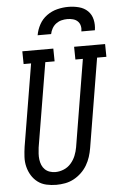

<svg xmlns="http://www.w3.org/2000/svg" viewBox="-63 -998 661 1049"><g transform="rotate(-5 268.0 -473.5)"><path d="M203 8Q175 8 148.5 2Q122 -4 101.5 -19.5Q81 -35 67.5 -57Q54 -79 47.5 -105Q41 -131 42.5 -159Q44 -187 48 -214L123 -665H82L81 -735H251L252 -665H201L124 -203Q122 -186 121 -170Q120 -154 122 -138Q124 -122 130 -107.5Q136 -93 147 -82.5Q158 -72 173 -67Q188 -62 204 -62Q227 -62 250 -71.5Q273 -81 289.5 -100Q306 -119 315 -141.5Q324 -164 328 -187L407 -665H366L365 -735H535L536 -665H485L404 -176Q400 -152 392.5 -128.5Q385 -105 372 -83Q359 -61 340 -43Q321 -25 298.5 -13Q276 -1 251.5 3.5Q227 8 203 8ZM172 -815Q177 -845 192.5 -873.5Q208 -902 234.5 -921Q261 -940 291.5 -947.5Q322 -955 352 -955Q382 -955 410.5 -947.5Q439 -940 458.5 -921Q478 -902 484.5 -873.5Q491 -845 486 -815H412Q415 -831 411.5 -846Q408 -861 397.5 -871Q387 -881 372 -885Q357 -889 341 -889Q325 -889 309 -885Q293 -881 279.5 -871Q266 -861 257.5 -846Q249 -831 246 -815Z"/></g></svg>

Font: Iosevka Curly Slab
Style: Italic
Weight: 400
Italic angle: -9°
Monospace: yes
Designer: Belleve Invis
Foundry: Belleve Invis
Version: Version 22.1.2; ttfautohint (v1.8.4)